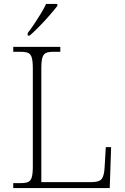

<svg xmlns="http://www.w3.org/2000/svg" viewBox="-20 -951 631 971"><path d="M47 0V-25H84Q109 -25 122 -30.5Q135 -36 140.5 -54Q146 -72 146 -109V-605Q146 -642 140.5 -660Q135 -678 122 -683.5Q109 -689 84 -689H47V-714H285V-689H251Q226 -689 213 -683.5Q200 -678 194.5 -660Q189 -642 189 -606V-30H443Q483 -30 495 -47Q507 -64 509 -104L515 -207H542L535 0ZM120 -784Q135 -803 152.5 -829Q170 -855 186.5 -882Q203 -909 213 -931H270V-921Q257 -904 232 -875Q207 -846 179 -817.5Q151 -789 130 -771H120Z"/></svg>

Font: Noto Serif Malayalam ExtraLight
Style: Regular
Weight: 200
Designer: Indian type Foundry, Jelle Bosma, Monotype Design Team
Foundry: Monotype Imaging Inc.
Version: Version 2.104; ttfautohint (v1.8.4.7-5d5b)